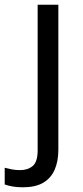

<svg xmlns="http://www.w3.org/2000/svg" viewBox="-75 -556 353 816"><path d="M22 240Q-3 240 -22 236.5Q-41 233 -55 228V157Q-40 161 -24 164Q-8 167 11 167Q43 167 64 149.5Q85 132 85 83V-536H173V80Q173 130 157 166Q141 202 108 221Q75 240 22 240Z"/></svg>

Font: Noto Sans Myanmar
Style: Regular
Weight: 400
Designer: Monotype Design Team
Foundry: Monotype Imaging Inc.
Version: Version 2.107